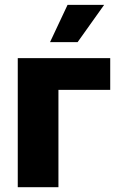

<svg xmlns="http://www.w3.org/2000/svg" viewBox="-20 -782 498 802"><path d="M440.4 -539.1V-406.7H224.1V0H54.2V-539.1ZM189 -606 262.2 -761.7H415L304.2 -606Z"/></svg>

Font: Inter 18pt ExtraBold
Style: Regular
Weight: 800
Designer: Rasmus Andersson
Foundry: rsms
Version: Version 4.001;git-66647c0bb